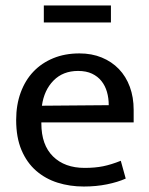

<svg xmlns="http://www.w3.org/2000/svg" viewBox="-20 -672 544 701"><path d="M468 -225H131V-221Q131 -143 173.5 -101Q216 -59 289 -59Q327 -59 356.5 -65Q386 -71 421 -85L439 -20Q410 -7 370.5 1Q331 9 286 9Q235 9 190.5 -5Q146 -19 112 -48.5Q78 -78 58.5 -124Q39 -170 39 -234Q39 -289 55.5 -334Q72 -379 102 -410.5Q132 -442 174.5 -459.5Q217 -477 270 -477Q315 -477 351.5 -462Q388 -447 414 -420Q440 -393 454 -355Q468 -317 468 -271ZM377 -288Q377 -314 370.5 -336.5Q364 -359 350.5 -376Q337 -393 316 -403Q295 -413 265 -413Q210 -413 175.5 -378Q141 -343 133 -286ZM385 -652V-590H140V-652Z"/></svg>

Font: Mukta Malar
Style: Regular
Weight: 400
Designer: Aadarsh Rajan, Girish Dalvi, Yashodeep Gholap
Foundry: Ek Type
Version: Version 2.538;PS 1.000;hotconv 16.6.51;makeotf.lib2.5.65220;